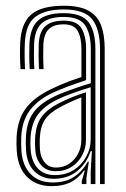

<svg xmlns="http://www.w3.org/2000/svg" viewBox="-20 -627 429 654"><path d="M320.7 0V-460.6Q320.7 -526.2 294.6 -560.5Q268.4 -594.8 196.9 -594.8Q134.9 -594.8 101.2 -570.2Q67.4 -545.5 64.6 -479.4Q63.7 -456.4 63.9 -435.2Q64.1 -413.9 65.4 -391.6H49.8Q48.3 -416.4 48.1 -437Q47.8 -457.6 48.8 -480Q51.7 -548.1 86.5 -577.7Q121.2 -607.4 196.9 -607.4Q251.8 -607.4 282.1 -590.2Q312.5 -573 324.5 -540.2Q336.6 -507.4 336.6 -460.6V0ZM166.7 -30.6Q204.8 -30.6 232.1 -48.5Q259.4 -66.4 274.1 -94.3Q288.9 -122.2 288.9 -151.7V-329.9Q257.8 -320.6 226.1 -309.1Q194.4 -297.5 172.8 -286.8Q129.8 -265.2 108.5 -235.9Q87.1 -206.7 84 -157.5Q83.3 -144.8 83.5 -135.1Q83.7 -125.3 84.7 -113.4Q88.5 -74.8 109.6 -52.7Q130.7 -30.6 166.7 -30.6ZM169.5 -43.9Q138.8 -43.9 120.9 -63.5Q103 -83.1 100.3 -115.5Q99.5 -124.9 99.3 -135.1Q99.1 -145.3 99.6 -155.8Q102 -202.4 121.6 -228.8Q141.2 -255.1 178.6 -274.3Q202.6 -286.5 224.9 -295.7Q247.2 -304.8 272.8 -312.6V-150.6Q272.8 -123.3 260.3 -98.8Q247.9 -74.4 224.7 -59.2Q201.6 -43.9 169.5 -43.9ZM171 -56.3Q196.2 -56.3 215.6 -69.2Q234.9 -82.1 245.9 -103.4Q257 -124.7 257 -149.6V-295.1Q238.5 -288.1 221.3 -280.2Q204.1 -272.3 185.1 -262.3Q148.6 -243 132.8 -219Q117.1 -194.9 115.5 -155.1Q115.2 -145.3 115.3 -135.6Q115.5 -125.9 116.1 -116.7Q118.3 -90.1 132.6 -73.2Q146.8 -56.3 171 -56.3ZM156 7.1Q104.9 7.1 73.3 -23.4Q41.8 -53.9 37.2 -110.6Q36.2 -123.4 36.1 -135.5Q36 -147.7 36.6 -161.3Q39.6 -218.4 66.9 -256.4Q94.1 -294.5 154.8 -323.8Q169.4 -330.9 184.5 -337.5Q199.7 -344.1 217.5 -350.8Q235.4 -357.5 257.4 -364.6V-460.7Q257.4 -499 244.6 -521.6Q231.8 -544.1 196.9 -544.1Q162.1 -544.1 145.6 -527.1Q129.2 -510.2 127.7 -475.2Q127.3 -462 127.2 -438.9Q127.2 -415.9 128.4 -391.6H112.6Q111.6 -414 111.5 -437.3Q111.5 -460.7 111.9 -476.1Q113.9 -519.8 134.9 -538.3Q155.9 -556.7 196.9 -556.7Q242.2 -556.7 257.7 -530.5Q273.2 -504.2 273.2 -460.7V-354Q241.9 -343.7 212.2 -332.7Q182.6 -321.6 160.9 -311.6Q108.1 -286.8 81.4 -250.6Q54.6 -214.5 52.4 -160.3Q52.1 -148.1 52.1 -136.2Q52.1 -124.4 53 -111.6Q57 -62 84.8 -33.7Q112.6 -5.5 159.5 -5.5Q203.7 -5.5 232.2 -24.5Q260.8 -43.5 278.9 -76.1H282.6L274.3 -21.2V0H258.7L258.4 -10.2L269 -45.9H265.8Q245.7 -18 219 -5.4Q192.3 7.1 156 7.1ZM289 0V-44.7L292.9 -112.4H289.1Q274.3 -69.5 242.3 -43.7Q210.3 -18 162.8 -18Q122.7 -18.1 97.6 -43Q72.5 -68 68.9 -112.4Q67.9 -124.7 67.8 -135.6Q67.7 -146.4 68.2 -159.3Q70.7 -211.6 93.8 -243.6Q117 -275.5 166.9 -299.3Q181.8 -306.3 202 -314.1Q222.3 -321.9 244.8 -329.5Q267.3 -337.2 289.3 -343.6V-460.6Q289.3 -510.7 270.4 -540Q251.6 -569.3 196.9 -569.3Q147.1 -569.3 122.6 -548Q98.1 -526.7 96.1 -476.4Q95.6 -461.5 95.6 -438.3Q95.5 -415.1 97 -391.6H81.2Q79.9 -413.4 79.7 -436.9Q79.5 -460.4 80.2 -476.7Q82.6 -532.6 109.9 -557.4Q137.2 -582.2 196.9 -582.2Q259 -582.2 282 -550.9Q304.9 -519.5 304.9 -460.6V0Z"/></svg>

Font: Big Shoulders Inline Text Thin
Style: Regular
Weight: 100
Designer: Patric King
Foundry: XO Type Co
Version: Version 2.002